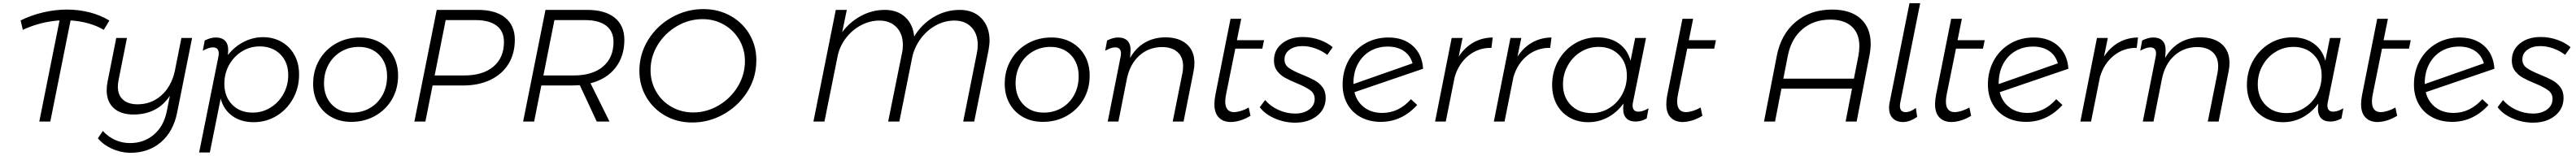

<svg xmlns="http://www.w3.org/2000/svg" viewBox="-20 -762 16134 978"><path d="M630 -575Q543 -626 422 -634L295 0H226L353 -634Q233 -626 123 -575L109 -634Q176 -667 251 -684.5Q326 -702 399 -702Q473 -702 541.5 -684.5Q610 -667 665 -633Z M1183 -524 1089 -55Q1065 64 986.5 130.5Q908 197 792 196Q732 194 679 169.5Q626 145 593 105L624 59Q658 96 701.5 115.5Q745 135 794 135Q881 135 943 82.5Q1005 30 1024 -62L1044 -162Q967 -45 817 -44Q736 -44 692 -84.5Q648 -125 648 -197Q648 -224 654 -252L708 -524H775L723 -262Q718 -237 718 -219Q718 -166 750.5 -137Q783 -108 843 -108Q929 -109 990.5 -164Q1052 -219 1074 -313L1116 -524Z M1347 -403Q1350 -417 1350 -426Q1350 -465 1313 -465Q1288 -465 1250 -444L1262 -508Q1299 -527 1331 -527Q1370 -527 1390 -506Q1410 -485 1409 -443L1407 -417Q1450 -471 1507.5 -500Q1565 -529 1627 -529Q1691 -529 1742.5 -500Q1794 -471 1823.5 -418Q1853 -365 1853 -295Q1853 -212 1815 -143.5Q1777 -75 1712 -35.5Q1647 4 1568 4Q1489 4 1434.5 -35.5Q1380 -75 1362 -144L1294 194H1227ZM1562 -56Q1623 -56 1674 -87.5Q1725 -119 1755 -173Q1785 -227 1785 -291Q1785 -372 1735.5 -421.5Q1686 -471 1606 -471Q1545 -471 1494.5 -439.5Q1444 -408 1414.5 -354.5Q1385 -301 1385 -237Q1385 -156 1434 -106Q1483 -56 1562 -56Z M2473 -288Q2473 -205 2434.5 -139Q2396 -73 2329 -35.5Q2262 2 2180 2Q2109 2 2055 -28.5Q2001 -59 1971 -113Q1941 -167 1941 -237Q1941 -320 1979.5 -386Q2018 -452 2084.5 -489.5Q2151 -527 2233 -527Q2304 -527 2358.5 -496.5Q2413 -466 2443 -412Q2473 -358 2473 -288ZM2009 -240Q2009 -158 2057.5 -107Q2106 -56 2186 -56Q2247 -56 2297 -85Q2347 -114 2375.5 -166Q2404 -218 2404 -284Q2404 -366 2355.5 -417Q2307 -468 2227 -468Q2166 -468 2116 -438.5Q2066 -409 2037.5 -357Q2009 -305 2009 -240Z M3204 -513Q3204 -426 3164.5 -361.5Q3125 -297 3051.5 -261.5Q2978 -226 2878 -226H2689L2644 0H2575L2715 -700H2973Q3084 -700 3144 -651Q3204 -602 3204 -513ZM3136 -499Q3136 -566 3090 -601Q3044 -636 2958 -636H2771L2702 -289H2888Q3004 -289 3070 -344.5Q3136 -400 3136 -499Z M3678 -240 3797 0H3717L3611 -228Q3579 -226 3562 -226H3370L3325 0H3256L3396 -700H3656Q3769 -700 3829.5 -651Q3890 -602 3890 -512Q3890 -409 3834.5 -337.5Q3779 -266 3678 -240ZM3822 -499Q3822 -566 3776 -601Q3730 -636 3644 -636H3452L3383 -289H3574Q3690 -289 3756 -344.5Q3822 -400 3822 -499Z M4716 -366Q4712 -265 4655.5 -179.5Q4599 -94 4508.5 -44Q4418 6 4315 6Q4221 6 4145.5 -37Q4070 -80 4027 -154Q3984 -228 3984 -318Q3984 -423 4039 -512Q4094 -601 4186.5 -653Q4279 -705 4385 -705Q4482 -705 4559.5 -660Q4637 -615 4679 -537.5Q4721 -460 4716 -366ZM4054 -322Q4054 -249 4089 -188Q4124 -127 4185.5 -92Q4247 -57 4321 -57Q4405 -57 4480 -101Q4555 -145 4600 -219Q4645 -293 4645 -379Q4645 -452 4610 -512Q4575 -572 4514.5 -607Q4454 -642 4380 -642Q4295 -642 4220 -598.5Q4145 -555 4099.5 -481.5Q4054 -408 4054 -322Z M6177 -507Q6177 -483 6170 -444L6081 0H6012L6098 -431Q6103 -454 6103 -481Q6103 -550 6063.5 -591.5Q6024 -633 5957 -633Q5895 -633 5839 -602Q5783 -571 5744 -517Q5705 -463 5692 -399L5612 0H5542L5629 -431Q5634 -452 5634 -481Q5634 -550 5594 -591.5Q5554 -633 5487 -633Q5428 -633 5373.5 -604.5Q5319 -576 5280 -526.5Q5241 -477 5227 -417L5143 0H5074L5214 -700H5283L5254 -560Q5301 -624 5371.5 -662Q5442 -700 5521 -700Q5600 -700 5649 -654.5Q5698 -609 5705 -533Q5750 -609 5826 -654.5Q5902 -700 5991 -700Q6076 -700 6126.5 -647Q6177 -594 6177 -507Z M6804 -288Q6804 -205 6765.5 -139Q6727 -73 6660 -35.5Q6593 2 6511 2Q6440 2 6386 -28.5Q6332 -59 6302 -113Q6272 -167 6272 -237Q6272 -320 6310.5 -386Q6349 -452 6415.5 -489.5Q6482 -527 6564 -527Q6635 -527 6689.5 -496.5Q6744 -466 6774 -412Q6804 -358 6804 -288ZM6340 -240Q6340 -158 6388.5 -107Q6437 -56 6517 -56Q6578 -56 6628 -85Q6678 -114 6706.5 -166Q6735 -218 6735 -284Q6735 -366 6686.5 -417Q6638 -468 6558 -468Q6497 -468 6447 -438.5Q6397 -409 6368.5 -357Q6340 -305 6340 -240Z M6997 -403Q7000 -417 7000 -427Q7000 -465 6963 -465Q6939 -465 6901 -444L6913 -508Q6950 -527 6982 -527Q7021 -527 7041 -506Q7061 -485 7060 -444L7057 -399Q7093 -462 7149 -494.5Q7205 -527 7276 -528Q7363 -528 7411.5 -485.5Q7460 -443 7460 -367Q7460 -341 7454 -312L7392 0H7324L7385 -305Q7389 -325 7389 -347Q7389 -404 7354 -435.5Q7319 -467 7256 -467Q7173 -466 7114.5 -413Q7056 -360 7037 -268L6984 0H6917Z M7659 -175Q7653 -147 7653 -126Q7653 -59 7709 -59Q7752 -61 7800 -88L7811 -36Q7750 1 7689 3Q7640 3 7612.5 -25.5Q7585 -54 7585 -109Q7585 -135 7591 -166L7686 -644H7753L7726 -510H7896L7885 -457H7716Z M7869 -90 7903 -135Q7934 -97 7985 -73.5Q8036 -50 8091 -50Q8144 -50 8178.5 -75.5Q8213 -101 8213 -142Q8213 -176 8185 -196.5Q8157 -217 8101 -240Q8055 -259 8026.5 -275Q7998 -291 7978 -317Q7958 -343 7958 -382Q7958 -449 8008.5 -489.5Q8059 -530 8138 -530Q8193 -530 8242.5 -512.5Q8292 -495 8326 -466L8292 -418Q8260 -443 8218.5 -458Q8177 -473 8136 -473Q8087 -473 8055.5 -450Q8024 -427 8024 -389Q8024 -356 8051 -336.5Q8078 -317 8135 -294Q8182 -275 8211.5 -259Q8241 -243 8261.5 -216Q8282 -189 8282 -149Q8282 -79 8228 -36Q8174 7 8091 7Q8024 7 7963 -19.5Q7902 -46 7869 -90Z M8816 -140 8855 -104Q8759 2 8627 2Q8556 2 8501.5 -27.5Q8447 -57 8417.5 -110Q8388 -163 8388 -232Q8388 -315 8425 -382.5Q8462 -450 8527.5 -488.5Q8593 -527 8675 -527Q8769 -527 8827.5 -474.5Q8886 -422 8892 -331L8462 -184Q8477 -124 8523 -89Q8569 -54 8636 -54Q8739 -54 8816 -140ZM8456 -235 8826 -365Q8811 -416 8770.5 -443Q8730 -470 8671 -470Q8611 -470 8563.5 -443.5Q8516 -417 8487.5 -368Q8459 -319 8456 -254Q8456 -251 8455.5 -246.5Q8455 -242 8456 -235Z M9328 -527 9320 -462Q9238 -463 9176.5 -413.5Q9115 -364 9090 -280L9034 0H8967L9071 -524H9139L9115 -407Q9153 -465 9207 -495.5Q9261 -526 9328 -527Z M9696 -527 9688 -462Q9606 -463 9544.5 -413.5Q9483 -364 9458 -280L9402 0H9335L9439 -524H9507L9483 -407Q9521 -465 9575 -495.5Q9629 -526 9696 -527Z M9700 -229Q9700 -312 9738 -380.5Q9776 -449 9841 -488.5Q9906 -528 9985 -528Q10064 -528 10118.5 -489Q10173 -450 10191 -381L10220 -524H10288L10207 -124Q10204 -111 10204 -101Q10204 -62 10241 -62Q10267 -62 10304 -83L10292 -19Q10257 0 10223 0Q10184 0 10164 -21.5Q10144 -43 10145 -84L10147 -113Q10106 -57 10049 -26.5Q9992 4 9926 4Q9860 4 9808.5 -25.5Q9757 -55 9728.5 -108Q9700 -161 9700 -229ZM10168 -288Q10168 -368 10119 -418Q10070 -468 9991 -468Q9930 -468 9879 -436.5Q9828 -405 9798 -351Q9768 -297 9768 -233Q9768 -153 9817.5 -103Q9867 -53 9947 -53Q10007 -53 10058 -84.5Q10109 -116 10138.5 -170Q10168 -224 10168 -288Z M10489 -175Q10483 -147 10483 -126Q10483 -59 10539 -59Q10582 -61 10630 -88L10641 -36Q10580 1 10519 3Q10470 3 10442.5 -25.5Q10415 -54 10415 -109Q10415 -135 10421 -166L10516 -644H10583L10556 -510H10726L10715 -457H10546Z M11695 -486Q11695 -454 11687 -412L11607 0H11538L11578 -206H11136L11096 0H11027L11107 -412Q11133 -547 11225 -624.5Q11317 -702 11453 -702Q11569 -702 11632 -645Q11695 -588 11695 -486ZM11624 -473Q11624 -552 11576.5 -595.5Q11529 -639 11442 -639Q11338 -639 11267.5 -579Q11197 -519 11176 -412L11148 -269H11590L11618 -412Q11624 -445 11624 -473Z M12005 -742 11881 -123Q11878 -110 11878 -98Q11878 -59 11915 -59Q11942 -59 11978 -85L11986 -29Q11939 3 11897 3Q11857 3 11833.5 -20.5Q11810 -44 11810 -86Q11810 -105 11814 -122L11938 -742Z M12172 -175Q12166 -147 12166 -126Q12166 -59 12222 -59Q12265 -61 12313 -88L12324 -36Q12263 1 12202 3Q12153 3 12125.5 -25.5Q12098 -54 12098 -109Q12098 -135 12104 -166L12199 -644H12266L12239 -510H12409L12398 -457H12229Z M12857 -140 12896 -104Q12800 2 12668 2Q12597 2 12542.5 -27.5Q12488 -57 12458.5 -110Q12429 -163 12429 -232Q12429 -315 12466 -382.5Q12503 -450 12568.5 -488.5Q12634 -527 12716 -527Q12810 -527 12868.5 -474.5Q12927 -422 12933 -331L12503 -184Q12518 -124 12564 -89Q12610 -54 12677 -54Q12780 -54 12857 -140ZM12497 -235 12867 -365Q12852 -416 12811.5 -443Q12771 -470 12712 -470Q12652 -470 12604.5 -443.5Q12557 -417 12528.5 -368Q12500 -319 12497 -254Q12497 -251 12496.5 -246.5Q12496 -242 12497 -235Z M13369 -527 13361 -462Q13279 -463 13217.5 -413.5Q13156 -364 13131 -280L13075 0H13008L13112 -524H13180L13156 -407Q13194 -465 13248 -495.5Q13302 -526 13369 -527Z M13479 -403Q13482 -417 13482 -427Q13482 -465 13445 -465Q13421 -465 13383 -444L13395 -508Q13432 -527 13464 -527Q13503 -527 13523 -506Q13543 -485 13542 -444L13539 -399Q13575 -462 13631 -494.5Q13687 -527 13758 -528Q13845 -528 13893.5 -485.5Q13942 -443 13942 -367Q13942 -341 13936 -312L13874 0H13806L13867 -305Q13871 -325 13871 -347Q13871 -404 13836 -435.5Q13801 -467 13738 -467Q13655 -466 13596.5 -413Q13538 -360 13519 -268L13466 0H13399Z M14051 -229Q14051 -312 14089 -380.5Q14127 -449 14192 -488.5Q14257 -528 14336 -528Q14415 -528 14469.5 -489Q14524 -450 14542 -381L14571 -524H14639L14558 -124Q14555 -111 14555 -101Q14555 -62 14592 -62Q14618 -62 14655 -83L14643 -19Q14608 0 14574 0Q14535 0 14515 -21.5Q14495 -43 14496 -84L14498 -113Q14457 -57 14400 -26.5Q14343 4 14277 4Q14211 4 14159.5 -25.5Q14108 -55 14079.5 -108Q14051 -161 14051 -229ZM14519 -288Q14519 -368 14470 -418Q14421 -468 14342 -468Q14281 -468 14230 -436.5Q14179 -405 14149 -351Q14119 -297 14119 -233Q14119 -153 14168.5 -103Q14218 -53 14298 -53Q14358 -53 14409 -84.5Q14460 -116 14489.5 -170Q14519 -224 14519 -288Z M14840 -175Q14834 -147 14834 -126Q14834 -59 14890 -59Q14933 -61 14981 -88L14992 -36Q14931 1 14870 3Q14821 3 14793.5 -25.5Q14766 -54 14766 -109Q14766 -135 14772 -166L14867 -644H14934L14907 -510H15077L15066 -457H14897Z M15525 -140 15564 -104Q15468 2 15336 2Q15265 2 15210.5 -27.5Q15156 -57 15126.5 -110Q15097 -163 15097 -232Q15097 -315 15134 -382.5Q15171 -450 15236.5 -488.5Q15302 -527 15384 -527Q15478 -527 15536.5 -474.5Q15595 -422 15601 -331L15171 -184Q15186 -124 15232 -89Q15278 -54 15345 -54Q15448 -54 15525 -140ZM15165 -235 15535 -365Q15520 -416 15479.5 -443Q15439 -470 15380 -470Q15320 -470 15272.5 -443.5Q15225 -417 15196.5 -368Q15168 -319 15165 -254Q15165 -251 15164.5 -246.5Q15164 -242 15165 -235Z M15621 -90 15655 -135Q15686 -97 15737 -73.5Q15788 -50 15843 -50Q15896 -50 15930.5 -75.5Q15965 -101 15965 -142Q15965 -176 15937 -196.5Q15909 -217 15853 -240Q15807 -259 15778.5 -275Q15750 -291 15730 -317Q15710 -343 15710 -382Q15710 -449 15760.5 -489.5Q15811 -530 15890 -530Q15945 -530 15994.5 -512.5Q16044 -495 16078 -466L16044 -418Q16012 -443 15970.5 -458Q15929 -473 15888 -473Q15839 -473 15807.5 -450Q15776 -427 15776 -389Q15776 -356 15803 -336.5Q15830 -317 15887 -294Q15934 -275 15963.5 -259Q15993 -243 16013.5 -216Q16034 -189 16034 -149Q16034 -79 15980 -36Q15926 7 15843 7Q15776 7 15715 -19.5Q15654 -46 15621 -90Z"/></svg>

Font: TypoPRO Montserrat Alternates
Style: Italic
Weight: 300
Italic angle: -11.3°
Designer: Julieta Ulanovsky
Foundry: Julieta Ulanovsky
Version: Version 6.001